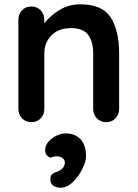

<svg xmlns="http://www.w3.org/2000/svg" viewBox="-20 -565 636 888"><path d="M531 -317V-61Q531 -35 514 -17.5Q497 0 471 0Q445 0 428 -17.5Q411 -35 411 -61V-317Q411 -372 388 -403.5Q365 -435 309 -435Q251 -435 218 -401.5Q185 -368 185 -317V-61Q185 -35 168 -17.5Q151 0 125 0Q99 0 82 -17.5Q65 -35 65 -61V-474Q65 -500 82 -517.5Q99 -535 125 -535Q151 -535 168 -517.5Q185 -500 185 -474V-457Q212 -493 255.5 -519Q299 -545 351 -545Q453 -545 492 -484.5Q531 -424 531 -317ZM261 303Q239 303 226 293.5Q213 284 213 263Q213 247 221 240.5Q229 234 238.5 231Q248 228 252 226Q280 211 280 186Q280 175 269.5 166.5Q259 158 242 158Q225 158 214 165Q202 160 195.5 152Q189 144 189 128Q189 108 204 90.5Q219 73 241 62.5Q263 52 284 52Q328 52 353 79.5Q378 107 378 158Q378 181 361 216Q344 251 317 277Q290 303 261 303Z"/></svg>

Font: Quicksand
Style: Bold
Weight: 700
Version: Version 3.000